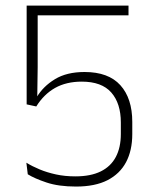

<svg xmlns="http://www.w3.org/2000/svg" viewBox="-20 -659 548 688"><path d="M252.5 9.5Q190 9.5 146.8 -5Q103.5 -19.5 79.5 -34.5L74.5 -76Q95.5 -63 122 -52Q148.5 -41 180.5 -34Q212.5 -27 250 -27Q305 -27 341 -44.8Q377 -62.5 395 -96.5Q413 -130.5 413 -179V-220Q413 -288.5 378.8 -327.5Q344.5 -366.5 273 -366.5Q217.5 -366.5 177.2 -343.8Q137 -321 110 -277.5L75.5 -285V-639H440.5V-604H115V-418L113.5 -309L111.5 -310.5Q134.5 -349.5 176.8 -375.2Q219 -401 283 -401Q368.5 -401 411.2 -353.8Q454 -306.5 454 -222V-178.5Q454 -120 431.8 -78Q409.5 -36 365 -13.2Q320.5 9.5 252.5 9.5Z"/></svg>

Font: Anek Tamil ExtraLight
Style: Regular
Weight: 250
Version: Version 1.003